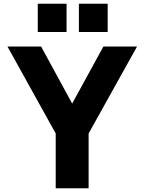

<svg xmlns="http://www.w3.org/2000/svg" viewBox="-20 -1007 773 1027"><path d="M20 0ZM454 -293V0H278V-293L20 -758H200L366 -453L533 -758H713ZM402 -987H556V-836H402ZM182 -987H336V-836H182Z"/></svg>

Font: Biryani Heavy
Style: Regular
Weight: 900
Designer: Dan Reynolds and Mathieu Réguer
Foundry: Dan Reynolds and Mathieu Réguer
Version: Version 1.003; ttfautohint (v1.1) -l 5 -r 5 -G 72 -x 0 -D la